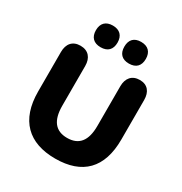

<svg xmlns="http://www.w3.org/2000/svg" viewBox="-203 -1039 1137 1199"><g transform="rotate(30 365.0 -439.0)"><path d="M366 11C561 11 665 -93 665 -299V-584C665 -642 636 -679 580 -679C524 -679 493 -642 493 -584V-297C493 -191 451 -138 366 -138C282 -138 240 -191 240 -297V-584C240 -642 209 -679 152 -679C95 -679 65 -642 65 -584V-299C65 -93 174 11 366 11ZM468 -733C519 -733 546 -761 546 -811C546 -861 518 -889 468 -889C418 -889 391 -861 391 -811C391 -761 418 -733 468 -733ZM264 -733C315 -733 342 -761 342 -811C342 -861 314 -889 264 -889C214 -889 186 -861 186 -811C186 -761 214 -733 264 -733Z"/></g></svg>

Font: SN Pro Heavy
Style: Regular
Weight: 800
Designer: Tobias Whetton
Foundry: Supernotes
Version: Version 1.001;Glyphs 3.2 (3249)